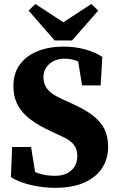

<svg xmlns="http://www.w3.org/2000/svg" viewBox="-20 -905 581 944"><path d="M250.6 18.5Q194.6 18.5 135.8 5.5Q77.1 -7.5 33.6 -33.8L39.6 -182.2H132.8L158.8 -20.5L81.5 -44.9V-92.9Q113.2 -75.9 139.4 -64.2Q165.7 -52.5 192.1 -46.6Q218.5 -40.7 250.4 -40.7Q286.1 -40.7 310.5 -53.2Q334.8 -65.8 347.5 -87.7Q360.1 -109.5 360.1 -136.2Q360.1 -162.5 351 -180.6Q341.9 -198.7 323 -212.5Q304.2 -226.4 273.9 -239.5L231.4 -259.1Q172.6 -286.1 131.1 -316.8Q89.6 -347.5 67.8 -387.6Q45.9 -427.8 45.9 -483Q45.9 -543.1 76.5 -586.3Q107 -629.4 163 -652.6Q219 -675.8 294.3 -675.8Q347.8 -675.8 397.3 -662.5Q446.8 -649.2 483.1 -625.2L474.9 -485H383.5L359 -636L439.6 -607.3V-557.3Q399.8 -586.2 367.6 -601.4Q335.4 -616.6 296.8 -616.6Q268.7 -616.6 245.3 -605.4Q221.8 -594.1 207.7 -573.7Q193.6 -553.3 193.6 -525.5Q193.6 -499.5 204.3 -480.2Q215 -461 235 -446.2Q255.1 -431.4 284.7 -418.1L331.8 -396.7Q395.6 -368.2 435.3 -338Q474.9 -307.7 493.3 -270.7Q511.6 -233.6 511.6 -182.8Q511.6 -123.8 481.9 -78.5Q452.1 -33.1 394.1 -7.3Q336.2 18.5 250.6 18.5ZM153.8 -885.3 334.9 -767.2H248L429.1 -885.3L463 -853L334.1 -705.9H248.8L120.6 -853Z"/></svg>

Font: Source Serif 4 Variable
Style: Regular
Weight: 400
Designer: Frank Grießhammer
Foundry: Adobe
Version: Version 4.005;hotconv 1.1.0;makeotfexe 2.6.0